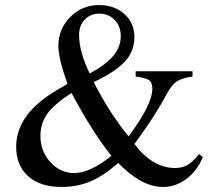

<svg xmlns="http://www.w3.org/2000/svg" viewBox="-20 -726 852 760"><path d="M351 -401Q413 -279 489 -186Q583 -312 583 -375Q583 -400 569.5 -409Q556 -418 517 -423V-444H742V-423Q702 -417 682.5 -405.5Q663 -394 644 -361L617 -313Q575 -241 512 -156Q584 -61 673 -61Q701 -61 721.5 -72.5Q742 -84 768 -116L783 -104Q760 -49 717.5 -17.5Q675 14 625 14Q540 14 448 -81Q390 -30 338 -8Q286 14 223 14Q139 14 91.5 -28.5Q44 -71 44 -145Q44 -276 208 -371L247 -394Q211 -495 211 -545Q211 -611 258 -658.5Q305 -706 372 -706Q433 -706 472.5 -670.5Q512 -635 512 -579.5Q512 -524 475.5 -483.5Q439 -443 351 -401ZM335 -435Q398 -469 428 -504.5Q458 -540 458 -583Q458 -622 434 -647Q410 -672 374 -672Q338 -672 315.5 -648.5Q293 -625 293 -587Q293 -522 335 -435ZM263 -358Q195 -314 167.5 -276Q140 -238 140 -188Q140 -127 179.5 -84Q219 -41 274 -41Q336 -41 421 -109Q345 -204 263 -358Z"/></svg>

Font: MM Ethnic
Style: Regular
Weight: 400
Designer: Khon Soe Zaw Thu
Version: Version 1.00 July 18, 2016, initial release